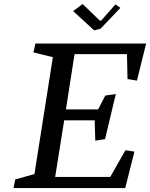

<svg xmlns="http://www.w3.org/2000/svg" viewBox="-20 -957 764 977"><path d="M160.2 -735.4H723.6L676.8 -546.9L628.9 -554.7L626 -681.6H359.4L315.4 -400.4H479.5L515.6 -470.7L569.3 -478.5L514.6 -249L464.8 -241.2L461.9 -344.7H306.6L260.7 -56.6H541L618.2 -192.4L664.1 -185.5L617.2 0H48.8L57.6 -43.9L155.3 -71.3L249 -666L150.4 -690.4ZM459 -802.7 352.1 -900.4 400.4 -936.5 488.3 -851.6H494.1L567.4 -934.6L592.8 -917L491.2 -810.5Z"/></svg>

Font: Neuton
Style: Italic
Weight: 400
Italic angle: -9°
Designer: Brian M Zick
Version: Version 1.32